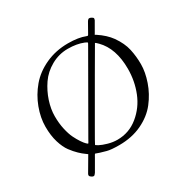

<svg xmlns="http://www.w3.org/2000/svg" viewBox="-197 -959 1210 1241"><g transform="rotate(-30 407.5 -338.5)"><path d="M434 -716Q512 -716 562 -696Q569 -694 571 -694Q573 -694 582 -711L617 -773Q626 -788 634 -788Q642 -788 652 -782Q662 -776 662 -771Q662 -766 660 -760L622 -694Q620 -690 618 -687Q616 -684 615 -682Q614 -680 613 -679Q612 -678 612 -677L621 -672Q679 -634 712 -588Q752 -531 764 -476.5Q776 -422 776 -363.5Q776 -305 752.5 -236.5Q729 -168 683.5 -109.5Q638 -51 563 -15.5Q488 20 394 20Q333 20 303.5 12Q274 4 260 -0.5Q246 -5 238.5 -8Q231 -11 229.5 -11Q228 -11 215 13L167 96Q157 111 150 111Q143 111 133 104Q123 97 123 90.5Q123 84 126 79L190 -30Q190 -31 174.5 -41.5Q159 -52 137 -73Q115 -94 92.5 -124Q70 -154 54.5 -204.5Q39 -255 39 -321.5Q39 -388 65.5 -459Q92 -530 141 -588Q190 -646 266.5 -681Q343 -716 434 -716ZM239 -114 539 -636Q549 -653 549 -655.5Q549 -658 531 -666Q482 -686 415.5 -686Q349 -686 291 -653.5Q233 -621 198 -570Q163 -519 144 -461Q125 -403 125 -350Q125 -297 135 -252.5Q145 -208 159 -179.5Q173 -151 187.5 -129.5Q202 -108 212 -98.5Q222 -89 224 -89Q226 -89 239 -114ZM401 -16Q488 -16 555.5 -71Q623 -126 655.5 -207.5Q688 -289 688 -380Q688 -532 608 -613Q590 -631 587 -631Q586 -631 484 -454Q382 -277 320 -170Q258 -63 258 -60Q258 -57 277.5 -46.5Q297 -36 332 -26Q367 -16 401 -16Z"/></g></svg>

Font: Sorts Mill Goudy
Style: Italic
Weight: 400
Italic angle: -7.40001°
Version: Version 003.101